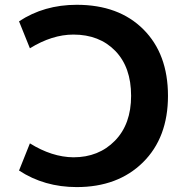

<svg xmlns="http://www.w3.org/2000/svg" viewBox="-20 -761 743 793"><path d="M296.9 11.7Q163.1 11.7 58.6 -56.6L103.5 -168.9Q194.3 -112.3 283.2 -111.3Q387.7 -111.3 454.6 -179.7Q521.5 -248 521.5 -365.2Q521.5 -483.4 456.1 -550.8Q390.6 -618.2 283.2 -618.2Q195.3 -618.2 103.5 -561.5L58.6 -672.9Q162.1 -741.2 296.9 -741.2Q470.7 -741.2 572.3 -639.6Q673.8 -538.1 673.8 -365.2Q673.8 -192.4 570.3 -90.3Q466.8 11.7 296.9 11.7Z"/></svg>

Font: Nasu
Style: Bold
Weight: 700
Designer: Ryoko NISHIZUKA (kana &amp; ideographs); Paul D. Hunt (Latin, Greek &amp; Cyrillic); Wenlong ZHANG (bopomofo); Sandoll C
Version: Version 2014.1215